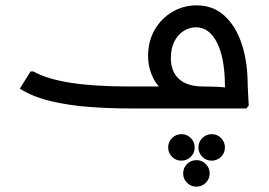

<svg xmlns="http://www.w3.org/2000/svg" viewBox="-20 -405 1003 717"><path d="M467 0Q392 0 315.5 -5.5Q239 -11 171 -27Q103 -43 54 -74L94 -138H105Q155 -110 243 -96Q331 -82 467 -82H742Q765 -82 788 -81Q811 -80 826 -78Q841 -76 841 -76L820 -73Q820 -77 820 -80.5Q820 -84 820 -88Q819 -190 790 -246.5Q761 -303 712 -303Q688 -303 666 -289.5Q644 -276 631 -250Q618 -224 618 -188Q618 -138 648.5 -110Q679 -82 740 -82V-21Q666 -21 620.5 -45.5Q575 -70 554 -110Q533 -150 533 -196Q533 -251 557.5 -293.5Q582 -336 623.5 -360.5Q665 -385 714 -385Q776 -385 818.5 -346Q861 -307 883 -240Q905 -173 905 -86Q906 -64 907 -43.5Q908 -23 909 -11L900 0ZM657 195Q637 195 622.5 180.5Q608 166 608 146Q608 125 622.5 110.5Q637 96 658 96Q678 96 692.5 110.5Q707 125 707 146Q707 166 692.5 180.5Q678 195 657 195ZM770 195Q750 195 735.5 180.5Q721 166 721 146Q721 125 735.5 110.5Q750 96 771 96Q791 96 805.5 110.5Q820 125 820 146Q820 166 805.5 180.5Q791 195 770 195ZM713 292Q693 292 678.5 277.5Q664 263 664 243Q664 222 678.5 207.5Q693 193 714 193Q734 193 748.5 207.5Q763 222 763 243Q763 263 748.5 277.5Q734 292 713 292Z"/></svg>

Font: Fustat Medium
Style: Regular
Weight: 500
Designer: Mohamed Gaber, Khaled Hosny, Laura Garcia Mut
Foundry: Kief Type Foundry, Alif Type Foundry, Hard Type Foundry
Version: Version 1.007